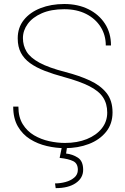

<svg xmlns="http://www.w3.org/2000/svg" viewBox="-20 -741 631 973"><path d="M309.1 9.8Q263.7 9.8 217.3 -1Q170.9 -11.7 132.3 -35.9Q93.8 -60.1 70.3 -100.6Q46.9 -141.1 46.9 -200.7H73.2Q73.2 -147.5 95.2 -111.8Q117.2 -76.2 152.6 -55.4Q188 -34.7 229.2 -25.6Q270.5 -16.6 309.1 -16.6Q371.6 -16.6 419.9 -36.1Q468.3 -55.7 495.8 -90.3Q523.4 -125 523.4 -170.4Q523.4 -215.3 502.2 -247.6Q481 -279.8 432.9 -304.2Q384.8 -328.6 304.2 -350.6Q250 -365.2 206.5 -382.1Q163.1 -398.9 132.6 -420.9Q102.1 -442.9 85.9 -473.4Q69.8 -503.9 69.8 -546.9Q69.8 -601.1 100.8 -639.9Q131.8 -678.7 185.3 -699.7Q238.8 -720.7 305.7 -720.7Q375 -720.7 428.2 -694.3Q481.4 -668 512 -620.8Q542.5 -573.7 542.5 -510.7H516.1Q516.1 -563.5 489.7 -605Q463.4 -646.5 416.3 -670.4Q369.1 -694.3 305.7 -694.3Q238.8 -694.3 191.9 -673.8Q145 -653.3 120.6 -619.9Q96.2 -586.4 96.2 -547.9Q96.2 -510.3 114.7 -479.5Q133.3 -448.7 179.9 -423.3Q226.6 -397.9 311.5 -376Q381.8 -357.9 435.5 -333Q489.3 -308.1 519.8 -269.8Q550.3 -231.4 550.3 -171.4Q550.3 -113.3 517.6 -72.8Q484.9 -32.2 430.2 -11.2Q375.5 9.8 309.1 9.8ZM320.3 0 314.9 37.1Q347.7 40.5 374.5 57.9Q401.4 75.2 401.4 119.6Q401.4 161.1 364 186.8Q326.7 212.4 262.2 212.4L258.8 188.5Q285.2 188.5 311.8 181.4Q338.4 174.3 356.4 158.9Q374.5 143.6 374.5 119.6Q374.5 87.4 351.1 75.7Q327.6 64 282.2 59.1L294.4 0Z"/></svg>

Font: Heebo Thin
Style: Regular
Weight: 250
Designer: Oded Ezer
Foundry: Ezer Type House
Version: Version 3.100